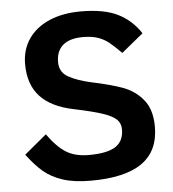

<svg xmlns="http://www.w3.org/2000/svg" viewBox="-52 -760 738 820"><g transform="rotate(-5 317.0 -350.0)"><path d="M35 -123 130 -202Q171 -145 209.5 -121.5Q248 -98 305 -98Q384 -98 420 -121Q456 -144 456 -195Q456 -221 439 -237.5Q422 -254 380.5 -268Q339 -282 257 -299Q161 -319 114.5 -370.5Q68 -422 68 -508Q68 -570 99.5 -616Q131 -662 189 -687Q247 -712 324 -712Q424 -712 483 -682.5Q542 -653 579 -596L486 -520Q455 -551 434.5 -567.5Q414 -584 388 -593Q362 -602 324 -602Q267 -602 238 -577Q209 -552 209 -505Q209 -461 246 -440.5Q283 -420 341 -407Q427 -389 478 -370Q529 -351 563 -309Q597 -267 597 -194Q597 -90 524.5 -39Q452 12 305 12Q233 12 184.5 -4Q136 -20 103 -48Q70 -76 35 -123Z"/></g></svg>

Font: KoHo
Style: Bold
Weight: 700
Designer: Cadson Demak & Katatrad Team
Foundry: Cadson Demak Co.,Ltd.
Version: Version 1.000; ttfautohint (v1.6)